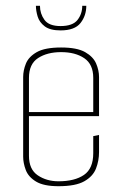

<svg xmlns="http://www.w3.org/2000/svg" viewBox="-20 -639 422 663"><path d="M182 4Q131 4 104.5 -12Q78 -28 69 -52Q60 -76 60 -98V-373Q60 -396 69.5 -419.5Q79 -443 107 -459Q135 -475 191 -475Q246 -475 274 -459Q302 -443 312 -419.5Q322 -396 322 -373V-248H302V-370Q302 -417 271 -438Q240 -459 191 -459Q143 -459 111.5 -438.5Q80 -418 80 -370V-101Q80 -54 110.5 -33.5Q141 -13 182 -13Q238 -13 270 -35Q302 -57 302 -110V-169L322 -173V-114Q322 -84 311.5 -57Q301 -30 271 -13Q241 4 182 4ZM66 -238V-252H322V-238ZM189 -534Q153 -534 134.5 -548Q116 -562 110 -582Q104 -602 104 -619H118Q118 -592 133.5 -570.5Q149 -549 189 -549Q231 -549 247.5 -570Q264 -591 264 -619H278Q278 -585 258 -559.5Q238 -534 189 -534Z"/></svg>

Font: Smooch Sans Thin Thin
Style: Regular
Weight: 250
Version: Version 1.010